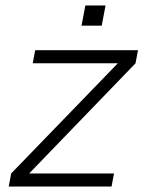

<svg xmlns="http://www.w3.org/2000/svg" viewBox="-20 -684 538 704"><path d="M12 0H389L398 -48H87L477 -452L486 -500H109L100 -452H412L21 -48ZM279 -590H353L367 -664H293Z"/></svg>

Font: Uncut Sans Light Italic
Style: Regular
Weight: 300
Italic angle: -11°
Designer: Kasper Nordkvist
Foundry: UNCUT.wtf
Version: Version 1.304;Glyphs 3.2 (3246)